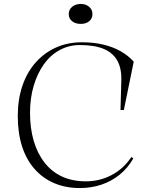

<svg xmlns="http://www.w3.org/2000/svg" viewBox="-20 -937 766 972"><path d="M655 -135Q627 -86 585.5 -52.5Q544 -19 493 -2Q442 15 384 15Q313 15 255 -9.5Q197 -34 155 -81.5Q113 -129 91.5 -196.5Q70 -264 70 -350Q70 -433 93 -501.5Q116 -570 159.5 -619.5Q203 -669 262.5 -696Q322 -723 395 -723Q453 -723 502 -711.5Q551 -700 590 -678Q629 -656 657 -625L607 -380H590L594 -523Q597 -587 575 -628Q553 -669 506 -689Q459 -709 384 -709Q329 -709 282 -683.5Q235 -658 202 -611.5Q169 -565 150.5 -502.5Q132 -440 132 -366Q132 -288 150.5 -224.5Q169 -161 205 -114.5Q241 -68 293.5 -43.5Q346 -19 415 -19Q485 -19 545.5 -51Q606 -83 645 -142ZM389 -917Q415 -917 431.5 -902.5Q448 -888 448 -866Q448 -843 431.5 -829.5Q415 -816 389 -816Q362 -816 345 -829.5Q328 -843 328 -866Q328 -888 345 -902.5Q362 -917 389 -917Z"/></svg>

Font: Kalnia Light
Style: Regular
Weight: 300
Designer: Frida Medrano
Foundry: Frida Medrano
Version: Version 1.105